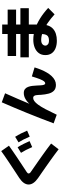

<svg xmlns="http://www.w3.org/2000/svg" viewBox="1026 -1880 949 3040"><g transform="rotate(-90 1500.0 -360.5)"><path d="M746.7 -25.3 656 93.7Q616 63 572 30.5Q528 -2 481.5 -35.1Q435 -68.2 387.4 -101.7Q339.8 -135.2 292.1 -168.2Q244.3 -201.2 199 -232.5Q149.3 -267.5 123.7 -304.8Q98 -342.2 98 -380.5Q98 -421.3 124.6 -458.7Q151.2 -496 202 -529.5Q241.5 -555 284.1 -583.2Q326.7 -611.3 370.7 -640.4Q414.8 -669.5 459.3 -699.2Q503.7 -728.8 546.1 -758Q588.5 -787.2 627 -815.2L712.7 -692.8Q673.3 -664.8 630.7 -635.2Q588.2 -605.5 544.2 -576.2Q500.2 -546.8 457.4 -518.6Q414.7 -490.3 374.1 -463.4Q333.5 -436.5 297.3 -412.7Q283.7 -403.7 278.3 -396.8Q273 -390 273 -380.5Q273 -372.2 277.4 -364.8Q281.8 -357.5 296 -347.7Q337.8 -318.7 383.5 -286.9Q429.2 -255.2 476.4 -222.1Q523.7 -189 570.7 -155.5Q617.7 -122 662.2 -89.4Q706.7 -56.8 746.7 -25.3ZM856.5 -363.8Q832 -421 810.3 -462.7Q788.5 -504.3 765.8 -541L853.5 -594.7Q883 -548.7 906.9 -500.5Q930.8 -452.3 951.2 -405.2ZM690.5 -324.8Q666 -382 644.3 -423.7Q622.5 -465.3 599.8 -502L687.5 -555.7Q717 -509.7 740.9 -461.5Q764.8 -413.3 785.2 -366.2Z M1809.3 -330.3 1952.3 -287.3Q1936 -233.5 1915.5 -183.9Q1895 -134.3 1869.8 -91.7Q1844.7 -49 1814.7 -17Q1784.8 15 1750.1 33Q1715.3 51 1675.7 51Q1616.8 51 1584.3 20.2Q1551.8 -10.5 1537.5 -63.8Q1523.2 -117.2 1518.2 -185Q1517.3 -203.5 1516.4 -224.8Q1515.5 -246.2 1512.1 -265.3Q1508.7 -284.5 1498.6 -297Q1488.5 -309.5 1469.3 -309.5Q1445.3 -309.5 1419.2 -291.2Q1393 -272.8 1361.6 -230.3Q1330.2 -187.8 1291.7 -115.6Q1253.3 -43.3 1203 63.7L1066.7 14.7Q1148.5 -204 1231.8 -409Q1315.2 -614 1399.7 -806.5L1542.7 -754Q1454.2 -557.5 1369.9 -354.3Q1285.7 -151.2 1198 63.3L1144.5 18.7Q1173.8 -44 1207 -110.7Q1240.2 -177.3 1277.8 -239.5Q1315.5 -301.7 1357.8 -350.7Q1400.2 -399.8 1447.7 -428.8Q1495.2 -457.8 1546.8 -457.8Q1585.2 -457.8 1608.5 -439.5Q1631.8 -421.2 1643.3 -390.7Q1654.8 -360.3 1659.4 -324.6Q1664 -288.8 1665.2 -252.7Q1666.5 -216.5 1668.7 -186.1Q1670.8 -155.7 1677.7 -137.3Q1684.5 -119 1699.8 -119Q1713 -119 1724.3 -129.7Q1735.7 -140.3 1746.5 -159.6Q1757.3 -178.8 1767.7 -205.4Q1778 -232 1788.4 -263.8Q1798.8 -295.7 1809.3 -330.3Z M2894.2 -71.3 2792.2 29.7Q2722.2 -33.8 2652.9 -81.3Q2583.7 -128.7 2516.8 -155.5Q2449.8 -182.3 2387.5 -182.3Q2340.8 -182.3 2319.1 -162.3Q2297.3 -142.2 2297.3 -116.3Q2297.3 -93.8 2316.6 -76.6Q2335.8 -59.3 2377.8 -59.3Q2436.3 -59.3 2458.5 -88.7Q2480.7 -118.2 2480.7 -179.3V-800H2630.7V-179.3Q2630.7 -55 2563.4 5.3Q2496.2 65.7 2374.5 65.7Q2308.5 65.7 2256.8 45.4Q2205.2 25.2 2176.3 -15.6Q2147.3 -56.3 2147.3 -116.3Q2147.3 -178.2 2179.2 -220.7Q2211 -263.2 2266.1 -285.2Q2321.2 -307.3 2391.7 -307.3Q2474.5 -307.3 2558.5 -279.9Q2642.5 -252.5 2727.1 -199.9Q2811.7 -147.3 2894.2 -71.3ZM2867.5 -713.2V-579.8H2133.3V-713.2ZM2889.2 -511.5V-378.2H2111.7V-511.5Z"/></g></svg>

Font: Murecho Thin
Style: Regular
Weight: 100
Designer: Neil Summerour
Foundry: Positype
Version: Version 1.010